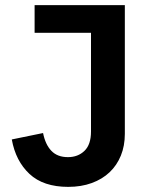

<svg xmlns="http://www.w3.org/2000/svg" viewBox="-20 -718 585 749"><path d="M467 -698V-196Q467 -149 451.5 -111Q436 -73 407.5 -46Q379 -19 338 -4Q297 11 246 11Q149 11 95 -39.5Q41 -90 26 -174L148 -199Q157 -154 180.5 -129.5Q204 -105 245 -105Q284 -105 309.5 -129.5Q335 -154 335 -205V-590H115V-698Z"/></svg>

Font: IBM Plex Sans Thai SemiBold
Style: Regular
Weight: 600
Designer: Mike Abbink, Paul van der Laan, Pieter van Rosmalen, Ben Mitchell, Mark Frömberg
Foundry: Bold Monday
Version: Version 1.1